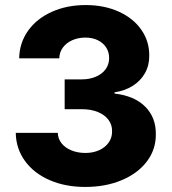

<svg xmlns="http://www.w3.org/2000/svg" viewBox="-20 -737 686 767"><path d="M43 -206.1H210.9Q211.4 -183.1 225.8 -164.8Q240.2 -146.5 265.4 -136.2Q290.5 -126 321.3 -126Q352.1 -126 376.5 -137.2Q400.9 -148.4 414.6 -168.2Q428.2 -188 427.7 -212.9Q428.2 -238.3 413.3 -258.3Q398.4 -278.3 370.8 -289.6Q343.3 -300.8 306.6 -300.8H238.3V-419.9H306.6Q338.4 -419.9 363.3 -430.7Q388.2 -441.4 402.1 -460.7Q416 -480 416 -504.9Q416 -528.8 404.1 -547.4Q392.1 -565.9 370.6 -576.4Q349.1 -586.9 321.3 -586.9Q292.5 -586.9 268.8 -576.4Q245.1 -565.9 231.2 -547.1Q217.3 -528.3 216.8 -503.9H56.6Q57.6 -565.4 92 -614Q126.5 -662.6 186.8 -689.7Q247.1 -716.8 322.3 -716.8Q396.5 -716.8 454.6 -690.4Q512.7 -664.1 544.7 -617.9Q576.7 -571.8 576.2 -514.6Q576.7 -476.1 559.1 -444.8Q541.5 -413.6 509.8 -393.8Q478 -374 437.5 -368.2V-363.3Q517.6 -354 560.5 -310.5Q603.5 -267.1 602.5 -200.2Q603 -140.1 566.9 -92.3Q530.8 -44.4 466.3 -17.3Q401.9 9.8 320.3 9.8Q240.7 9.8 178 -17.6Q115.2 -44.9 79.6 -94.2Q43.9 -143.6 43 -206.1Z"/></svg>

Font: Pretendard ExtraBold
Style: Regular
Weight: 800
Designer: Base glyphs from Inter by Rasmus Andersson; Hangeul glyphs from Noto Sans CJK(Source Han Sans) by Jang Soo-young and Kan
Foundry: Kil Hyung-jin
Version: Version 1.309